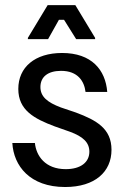

<svg xmlns="http://www.w3.org/2000/svg" viewBox="-20 -720 490 752"><path d="M168.3 -566.7 210.8 -642.5H230.8L278.3 -566.7H352.5V-571.7L275 -700H166.7L89.2 -571.7V-566.7ZM235 12.5C352.5 12.5 416.7 -47.5 416.7 -133.3C416.7 -216.7 357.5 -249.2 277.5 -279.2L218.3 -299.2C165 -319.2 138.3 -341.7 138.3 -379.2C138.3 -418.3 166.7 -442.5 219.2 -442.5C285 -442.5 310 -401.7 315 -360H400C393.3 -446.7 338.3 -512.5 223.3 -512.5C116.7 -512.5 51.7 -456.7 51.7 -371.7C51.7 -288.3 114.2 -255 194.2 -225L253.3 -204.2C305.8 -185 330 -161.7 330 -125.8C330 -85 296.7 -57.5 237.5 -57.5C156.7 -57.5 121.7 -110 116.7 -160H28.3C33.3 -70.8 96.7 12.5 235 12.5Z"/></svg>

Font: Familjen Grotesk
Style: Regular
Weight: 400
Designer: Anders Wikstroem, Jonas Baeckman, Matilda Gysing, Kristian Moeller
Foundry: Familjen STHLM AB
Version: Version 2.000